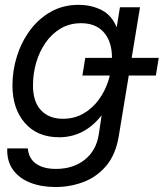

<svg xmlns="http://www.w3.org/2000/svg" viewBox="-20 -545 662 776"><path d="M204.6 210.9Q146.5 210.9 101.6 193.1Q56.6 175.3 32 140.4Q7.3 105.5 9.3 54.7H92.3Q96.2 96.2 126 116.9Q155.8 137.7 206.1 137.7Q275.9 137.7 322.8 100.3Q369.6 63 379.4 -2.9L390.6 -78.1H390.1Q354.5 -33.2 311.5 -11.7Q268.6 9.8 219.2 9.8Q130.9 9.8 80.6 -47.9Q30.3 -105.5 30.3 -199.7Q30.3 -260.3 48.6 -318.1Q66.9 -376 101.6 -422.9Q136.2 -469.7 185.8 -497.6Q235.4 -525.4 297.4 -525.4Q349.6 -525.4 390.9 -504.2Q432.1 -482.9 451.2 -435.1H451.7L464.8 -515.6H545.9L460.4 2.9Q448.2 79.1 409.7 124.8Q371.1 170.4 317.1 190.7Q263.2 210.9 204.6 210.9ZM233.9 -64.9Q280.3 -64.9 316.9 -85.9Q353.5 -106.9 379.4 -142.3Q405.3 -177.7 418.9 -221.7Q432.6 -265.6 432.6 -311.5Q432.6 -376.5 400.1 -413.8Q367.7 -451.2 308.1 -451.2Q261.2 -451.2 225.1 -429.7Q189 -408.2 164.1 -372.3Q139.2 -336.4 126.2 -291.7Q113.3 -247.1 113.3 -200.2Q113.3 -133.3 146 -99.1Q178.7 -64.9 233.9 -64.9ZM313 -239.7 324.7 -311H621.6L609.9 -239.7Z"/></svg>

Font: Inter Display
Style: Italic
Weight: 400
Italic angle: -9.39999°
Designer: Rasmus Andersson
Foundry: rsms
Version: Version 4.000;git-a52131595